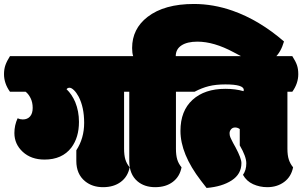

<svg xmlns="http://www.w3.org/2000/svg" viewBox="-62 -930 1508 958"><path d="M330.6 -447.3Q319.3 -468.3 306.9 -480.2Q294.4 -492.2 284.9 -492.2Q275.4 -492.2 270 -484.9Q296.4 -460 313.5 -420.4Q332 -375 332 -321.8Q332 -244.1 293.9 -193.4Q248 -133.8 160.2 -133.8Q93.3 -133.8 51.5 -172.4Q9.8 -210.9 9.8 -266.1Q9.8 -305.2 25.9 -339.8Q38.1 -334 51.8 -334Q74.7 -334 87.9 -348.9Q101.1 -363.8 101.1 -391.6Q101.1 -419.4 90.6 -440.4Q80.1 -461.4 65.9 -472.2H-12.2Q-42 -513.7 -42 -560.1Q-42 -585 -34.9 -605.2Q-27.8 -625.5 -12.2 -649.9H581.5Q598.1 -624 604.7 -605Q611.3 -585.9 611.3 -560.1Q611.3 -513.7 581.5 -472.2H557.1V-188Q557.1 -155.8 563.5 -134.5Q569.8 -113.3 585 -95.2Q575.7 -48.3 540.5 -22.2Q505.4 3.9 452.1 3.9Q398.9 3.9 362.8 -25.4Q318.8 -61 318.8 -127V-180.2Q357.9 -239.7 357.9 -317.1Q357.9 -394.5 330.6 -447.3Z M583 -472.2H557.6Q527.8 -513.7 527.8 -560.1Q527.8 -585 534.9 -605.2Q542 -625.5 557.6 -649.9H602.5Q597.2 -665 597.2 -690.4Q597.2 -786.1 674.3 -845.7Q757.8 -910.2 905.8 -910.2Q1002.4 -910.2 1098.6 -876.5Q1231.9 -829.6 1355 -723.1Q1324.2 -616.2 1235.8 -616.2Q1206.1 -616.2 1152.3 -643.6Q1137.7 -650.9 1103.5 -669.4Q1005.4 -722.2 922.9 -722.2Q872.1 -722.2 843.5 -703.4Q814.9 -684.6 814.9 -649.9H840.3Q856.9 -624 863.5 -605Q870.1 -585.9 870.1 -560.1Q870.1 -513.7 840.3 -472.2H815.9V-188Q815.9 -155.8 822.3 -134.5Q828.6 -113.3 843.8 -95.2Q835 -48.8 800.3 -22.5Q765.6 3.9 712.2 3.9Q658.7 3.9 624 -25.4Q583 -60.1 583 -127Z M1062.5 -508.8Q1015.1 -508.8 980.5 -500.2Q945.8 -491.7 908.7 -472.2H816.9Q787.1 -513.7 787.1 -560.1Q787.1 -585 794.2 -605.2Q801.3 -625.5 816.9 -649.9H1396.5Q1413.1 -624 1419.7 -605Q1426.3 -585.9 1426.3 -560.1Q1426.3 -513.7 1396.5 -472.2H1372.1V-188Q1372.1 -154.8 1379.2 -133.5Q1386.2 -112.3 1400.4 -95.2Q1391.1 -48.3 1356 -22.2Q1320.8 3.9 1271.5 3.9Q1233.9 3.9 1200.9 -11Q1168 -25.9 1150.4 -57.6Q1167 -81.1 1167 -115Q1167 -148.9 1134.3 -204.6V-286.1Q1123.5 -293.9 1111.1 -293.9Q1098.6 -293.9 1091.1 -285.2Q1083.5 -276.4 1083.5 -265.4Q1083.5 -254.4 1086.9 -246.1Q1088.9 -241.7 1090.6 -237.8Q1092.3 -233.9 1095.7 -227.5Q1099.1 -221.2 1101.1 -216.8Q1103 -212.4 1113.3 -194.8Q1142.6 -140.1 1142.6 -116.2Q1142.6 -61.5 1094.2 -30Q1045.9 1.5 968.8 7.8L940.4 -28.8Q838.4 -161.6 838.4 -276.9Q838.4 -377 898.7 -431.9Q959 -486.8 1062.5 -486.8Q1112.8 -486.8 1153.3 -475.1Q1154.3 -478 1154.3 -481.4Q1154.3 -508.8 1062.5 -508.8Z"/></svg>

Font: Modak
Style: Regular
Weight: 400
Version: Version 1.036;PS Version 1.000;hotconv 1.0.79;makeotf.lib2.5